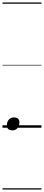

<svg xmlns="http://www.w3.org/2000/svg" viewBox="-20 -1026 353 1542"><path d="M79 21Q58 21 46.5 10.5Q35 0 35 -17Q35 -47 50.5 -65Q66 -83 92 -83Q113 -83 124.5 -73Q136 -63 136 -45Q136 -16 121 2.5Q106 21 79 21ZM0 486H313V496H0ZM0 -20H313V0H0ZM0 -505H313V-500H0ZM0 -1006H313V-996H0Z"/></svg>

Font: Playwrite CA Guides
Style: Regular
Weight: 400
Designer: Veronika Burian, José Scaglione
Foundry: TypeTogether
Version: Version 1.003